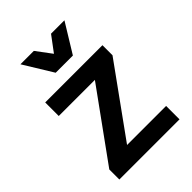

<svg xmlns="http://www.w3.org/2000/svg" viewBox="-214 -833 932 932"><g transform="rotate(-45 251.5 -367.5)"><path d="M45 -69 303 -426H55V-519H448V-450L190 -92H458V0H45ZM403 -735 311 -585H193L101 -735H193L252 -656L311 -735Z"/></g></svg>

Font: Radio Canada Medium
Style: Regular
Weight: 500
Designer: Charles Daoud, Etienne Aubert Bonn, Alexandre Saumier Demers, Jacques Le Bailly
Foundry: Radio-Canada
Version: Version 2.104; ttfautohint (v1.8.4.7-5d5b);gftools[0.9.28.de